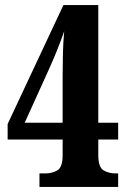

<svg xmlns="http://www.w3.org/2000/svg" viewBox="-20 -734 501 754"><path d="M135 0V-53H158Q186 -53 206 -65.5Q226 -78 226 -125V-186H10V-247L229 -714H366V-252H444V-186H366V-125Q366 -78 386 -65.5Q406 -53 434 -53H444V0ZM77 -252H226V-436Q226 -480 227 -522.5Q228 -565 232 -611Q220 -576 203 -534Q186 -492 170 -457Z"/></svg>

Font: Noto Serif Ethiopic ExtraCondensed ExtraBold
Style: Regular
Weight: 800
Width: 2
Designer: Monotype Design Team
Foundry: Monotype Imaging Inc.
Version: Version 2.102; ttfautohint (v1.8.4.7-5d5b)